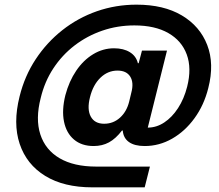

<svg xmlns="http://www.w3.org/2000/svg" viewBox="-20 -705 940 825"><path d="M376.7 100Q254.2 100 174.2 50.8Q94.2 1.7 64.6 -86.7Q35 -175 64.2 -290.8Q85.8 -378.3 133.3 -450.4Q180.8 -522.5 247.9 -575.4Q315 -628.3 396.2 -656.7Q477.5 -685 566.7 -685Q683.3 -685 761.2 -638.8Q839.2 -592.5 870.4 -511.7Q901.7 -430.8 875 -326.7Q856.7 -253.3 815.8 -197.1Q775 -140.8 719.6 -109.2Q664.2 -77.5 601.7 -77.5Q558.3 -77.5 534.2 -94.6Q510 -111.7 507.5 -144.2H504.2Q477.5 -109.2 448.3 -93.3Q419.2 -77.5 382.5 -77.5Q330.8 -77.5 297.9 -105.4Q265 -133.3 255 -182.5Q245 -231.7 260.8 -295.8Q276.7 -355.8 307.5 -401.2Q338.3 -446.7 380.4 -472.1Q422.5 -497.5 470 -497.5Q510.8 -497.5 537.9 -480.8Q565 -464.2 572.5 -433.3H575.8L590 -487.5H697.5L615 -156.7Q652.5 -156.7 685.8 -178.8Q719.2 -200.8 745 -240.4Q770.8 -280 784.2 -332.5Q804.2 -411.7 782.5 -470.8Q760.8 -530 703.3 -562.9Q645.8 -595.8 557.5 -595.8Q485 -595.8 419.6 -573.3Q354.2 -550.8 300.4 -509.6Q246.7 -468.3 209.2 -411.2Q171.7 -354.2 155 -284.2Q131.7 -194.2 153.3 -127.5Q175 -60.8 236.2 -25Q297.5 10.8 393.3 10.8H624.2L601.7 100ZM427.5 -173.3Q466.7 -173.3 495.4 -199.2Q524.2 -225 535 -268.3L544.2 -306.7Q555.8 -350 539.6 -375.8Q523.3 -401.7 485 -401.7Q443.3 -401.7 411.7 -371.2Q380 -340.8 366.7 -287.5Q353.3 -235 370 -204.2Q386.7 -173.3 427.5 -173.3Z"/></svg>

Font: Funnel Sans SemiBold
Style: Italic
Weight: 600
Italic angle: -14.036°
Designer: NORD ID, Kristian Moeller
Foundry: Dicotype
Version: Version 1.000